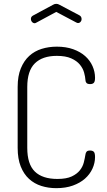

<svg xmlns="http://www.w3.org/2000/svg" viewBox="-20 -974 557 1000"><path d="M169 -856Q167 -855 165 -854Q163 -853 161 -853Q153 -853 147 -859.5Q141 -866 141 -876Q141 -887 152 -893L256 -949Q264 -954 273 -954Q282 -954 290 -949L394 -894Q405 -888 405 -874Q405 -866 399.5 -860Q394 -854 386 -854Q384 -854 381.5 -855Q379 -856 377 -857L273 -912ZM425 -557Q424 -574 418 -596Q412 -618 396 -637.5Q380 -657 351 -670Q322 -683 276 -683Q201 -683 161.5 -644Q122 -605 122 -521V-204Q122 -119 161.5 -80.5Q201 -42 279 -42Q326 -42 353.5 -55Q381 -68 396 -87Q411 -106 416.5 -128Q422 -150 425 -169Q426 -178 431 -184Q436 -190 449 -190Q462 -190 468.5 -183.5Q475 -177 475 -156Q475 -125 461.5 -95.5Q448 -66 422.5 -43.5Q397 -21 359.5 -7.5Q322 6 273 6Q232 6 195.5 -5.5Q159 -17 131.5 -42Q104 -67 88 -107Q72 -147 72 -204V-521Q72 -578 88.5 -618Q105 -658 132.5 -683Q160 -708 197 -719.5Q234 -731 276 -731Q324 -731 361.5 -717.5Q399 -704 424 -681.5Q449 -659 462 -629.5Q475 -600 475 -569Q475 -549 468.5 -542.5Q462 -536 450 -536Q435 -536 430 -542.5Q425 -549 425 -557Z"/></svg>

Font: AkaAcidDosis
Style: Light
Weight: 300
Designer: Edgar Tolentino, Pablo Impallari, Igino Marini, Aka-Acid
Foundry: Edgar Tolentino, Pablo Impallari, Igino Marini, Aka-Acid
Version: Version 1.007